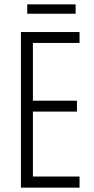

<svg xmlns="http://www.w3.org/2000/svg" viewBox="-20 -861 432 881"><path d="M327 -841H105V-798H327ZM345 0V-51H131V-349H333V-399H131V-664H345V-714H76V0Z"/></svg>

Font: Noto Sans Thai Looped ExtraCondensed Light
Style: Regular
Weight: 300
Width: 2
Designer: Sasikarn Vongin, Ben Mitchell
Foundry: The Fontpad Ltd
Version: Version 1.001